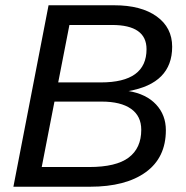

<svg xmlns="http://www.w3.org/2000/svg" viewBox="-20 -708 707 728"><path d="M608.9 -214.4Q608.9 -110.4 532.7 -55.2Q456.5 0 321.3 0H30.8L164.1 -688H413.1Q515.1 -688 574 -645.8Q632.8 -603.5 632.8 -530.8Q632.8 -391.6 467.3 -362.8Q534.7 -351.6 571.8 -311.8Q608.9 -272 608.9 -214.4ZM200.7 -395.5H362.3Q449.2 -395.5 492.4 -427Q535.6 -458.5 535.6 -521.5Q535.6 -567.4 502.9 -590.3Q470.2 -613.3 404.8 -613.3H243.2ZM138.2 -74.7H317.9Q420.4 -74.7 468 -110.6Q515.6 -146.5 515.6 -215.8Q515.6 -268.1 476.8 -295.4Q438 -322.8 365.2 -322.8H186.5Z"/></svg>

Font: Arimo
Style: Italic
Weight: 400
Italic angle: -12°
Designer: Steve Matteson
Foundry: Monotype Imaging Inc.
Version: Version 1.33